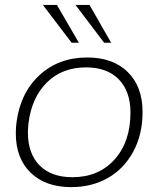

<svg xmlns="http://www.w3.org/2000/svg" viewBox="-20 -746 641 776"><path d="M400.9 -573.2 285.2 -726.1H341.8L429.2 -573.2ZM269.5 -573.2 153.3 -726.1H210L298.8 -573.2ZM556.2 -293.5Q556.2 -202.6 518.6 -133.1Q481 -63.5 415.8 -26.6Q350.6 10.3 268.1 10.3Q163.6 10.3 103.8 -48.1Q43.9 -106.4 43.9 -207Q43.9 -230.5 46.4 -249Q61.5 -370.1 139.2 -441.9Q216.8 -513.7 332.5 -513.7Q437 -513.7 496.6 -454.6Q556.2 -395.5 556.2 -293.5ZM272.9 -29.8Q378.4 -29.8 442.9 -101.3Q507.3 -172.9 507.3 -291Q507.3 -376.5 460.4 -425Q413.6 -473.6 327.6 -473.6Q231.4 -473.6 169.9 -413.1Q108.4 -352.5 95.2 -249Q92.8 -226.1 92.8 -210Q92.8 -126 139.6 -77.9Q186.5 -29.8 272.9 -29.8Z"/></svg>

Font: Muli
Style: ExtraLightItalic
Weight: 200
Italic angle: -7°
Designer: Vernon Adams
Foundry: newtypography
Version: Version 2.0; ttfautohint (v1.00rc1.2-2d82) -l 8 -r 50 -G 200